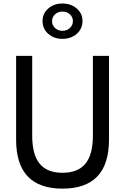

<svg xmlns="http://www.w3.org/2000/svg" viewBox="-20 -1072 720 1106"><path d="M339.8 14.6Q72.8 14.6 72.8 -267.6V-750H165.5V-291Q165.5 -181.6 208.3 -129.2Q251 -76.7 339.8 -76.7Q429.2 -76.7 472.2 -129.2Q515.1 -181.6 515.1 -291V-750H607.9V-267.6Q607.9 14.6 339.8 14.6ZM421.9 -877Q388.7 -848.1 339.8 -848.1Q291 -848.1 258.1 -877Q225.1 -905.8 225.1 -950.2Q225.1 -994.6 258.1 -1023.2Q291 -1051.8 339.8 -1051.8Q388.7 -1051.8 421.9 -1023.2Q455.1 -994.6 455.1 -950.2Q455.1 -905.8 421.9 -877ZM297.1 -989.5Q279.8 -973.6 279.8 -950.2Q279.8 -926.8 297.1 -910.6Q314.5 -894.5 339.8 -894.5Q365.2 -894.5 382.6 -910.6Q399.9 -926.8 399.9 -950.2Q399.9 -973.6 382.6 -989.5Q365.2 -1005.4 339.8 -1005.4Q314.5 -1005.4 297.1 -989.5Z"/></svg>

Font: Spartan MB Med
Style: Regular
Weight: 500
Designer: Matt Bailey, Mirko Velimirovic
Foundry: Matt Bailey
Version: Version 1.005